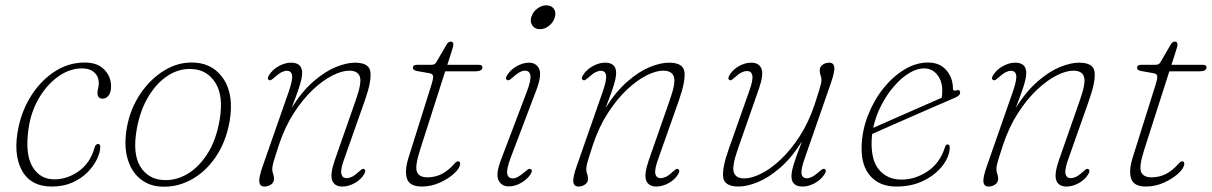

<svg xmlns="http://www.w3.org/2000/svg" viewBox="-20 -692 4544 720"><path d="M287.5 -435.5Q241.5 -435.5 199 -405.5Q156.5 -375.5 126.2 -324.2Q96 -273 87 -209.5Q73.5 -115 101.5 -67.2Q129.5 -19.5 184 -19.5Q232.5 -19.5 275.5 -50.2Q318.5 -81 334.5 -138Q338 -152 348 -152Q356 -152 356 -141.5Q356 -121.5 344 -96Q332 -70.5 309 -46.8Q286 -23 252 -7.8Q218 7.5 174.5 7.5Q94 7.5 61.2 -54.5Q28.5 -116.5 49.5 -215.5Q64 -283 100 -337.8Q136 -392.5 187 -425Q238 -457.5 297.5 -457.5Q346 -457.5 371.2 -431Q396.5 -404.5 396.5 -368Q396.5 -345.5 387.2 -333.8Q378 -322 365.5 -322Q345.5 -322 345.5 -343.5Q345.5 -351 348 -361Q350.5 -371 350.5 -380.5Q350.5 -404.5 333.8 -420Q317 -435.5 287.5 -435.5Z M713 -457Q782.5 -452 820 -393.2Q857.5 -334.5 841 -236.5Q827 -158.5 788 -102Q749 -45.5 694.5 -16.8Q640 12 580 7.5Q536.5 4.5 504 -22.8Q471.5 -50 457.8 -98.8Q444 -147.5 456 -215Q468.5 -284 506.5 -340.5Q544.5 -397 598.5 -429.2Q652.5 -461.5 713 -457ZM591 -17Q637 -13.5 680.8 -38.5Q724.5 -63.5 757.5 -114.8Q790.5 -166 803.5 -241.5Q819 -331 788.5 -380.2Q758 -429.5 702 -433Q653.5 -436.5 610.5 -409Q567.5 -381.5 536.5 -329.8Q505.5 -278 493 -209Q476.5 -116.5 505.5 -68.5Q534.5 -20.5 591 -17Z M989 -392Q980 -396 988.5 -409.5Q1001.5 -431 1025.2 -444Q1049 -457 1071.5 -457Q1113 -457 1113 -418.5Q1113 -407.5 1109.8 -392.8Q1106.5 -378 1098 -353.2Q1089.5 -328.5 1073.5 -287.5Q1113 -350 1156.2 -387.2Q1199.5 -424.5 1239.8 -440.8Q1280 -457 1311 -457Q1365.5 -457 1369.2 -421.2Q1373 -385.5 1348.5 -316L1271 -96.5Q1256.5 -57 1260 -40.5Q1263.5 -24 1280 -24Q1289.5 -24 1300.2 -29.2Q1311 -34.5 1325.5 -48Q1332 -54 1336.5 -57Q1341 -60 1345.5 -58Q1353.5 -54 1346.5 -40.5Q1334.5 -19 1310.8 -5.8Q1287 7.5 1264 7.5Q1234.5 7.5 1225.8 -15.2Q1217 -38 1235.5 -91.5L1315 -319Q1337 -381.5 1329.5 -404.2Q1322 -427 1289.5 -427Q1262.5 -427 1226.8 -409Q1191 -391 1153.5 -355.8Q1116 -320.5 1082.2 -268.5Q1048.5 -216.5 1026 -149Q1015 -115.5 1009.5 -97.5Q1004 -79.5 1002.5 -71.2Q1001 -63 1001 -57.5Q1001 -48.5 1004.2 -40Q1007.5 -31.5 1007.5 -21Q1007.5 -8 996.5 -0.2Q985.5 7.5 971.5 7.5Q955 7.5 952.5 -9.2Q950 -26 965.5 -70L1063 -349Q1078 -392.5 1075.2 -409.5Q1072.5 -426.5 1055.5 -426.5Q1046.5 -426.5 1035.5 -421Q1024.5 -415.5 1010 -402Q1003 -396 998.2 -392.8Q993.5 -389.5 989 -392Z M1592.5 -417 1542 -426Q1528.5 -428.5 1528.5 -438.5Q1528.5 -449 1544 -449H1598.5Q1610.5 -449 1616 -458.5L1655 -525.5Q1661 -536 1670.5 -536Q1680 -536 1680 -525Q1680 -520.5 1678.2 -514.5Q1676.5 -508.5 1674 -500.5L1657.5 -449H1775.5Q1789 -449 1789 -439.5Q1789 -424.5 1762 -424.5H1649.5L1555.5 -131Q1535 -67 1543.8 -47Q1552.5 -27 1582.5 -27Q1611 -27 1635.2 -38.8Q1659.5 -50.5 1684.5 -78.5Q1691.5 -87 1698 -87Q1705.5 -87 1705.5 -78.5Q1705.5 -62.5 1684.2 -42.5Q1663 -22.5 1630 -7.5Q1597 7.5 1562 7.5Q1516 7.5 1506.2 -22Q1496.5 -51.5 1512 -101L1598 -374.5Q1605 -396.5 1604.2 -405.5Q1603.5 -414.5 1592.5 -417Z M2004.5 -582.5Q1986.5 -582.5 1976.8 -595.8Q1967 -609 1972 -627Q1977.5 -646.5 1994 -659.2Q2010.5 -672 2028.5 -672Q2047.5 -672 2056.8 -659.2Q2066 -646.5 2060.5 -627Q2055.5 -609 2039.5 -595.8Q2023.5 -582.5 2004.5 -582.5ZM1895 -100.5Q1878.5 -56.5 1882.2 -39.8Q1886 -23 1903 -23Q1920.5 -23 1948.5 -48Q1955 -53.5 1960 -56.8Q1965 -60 1970 -58Q1978.5 -53.5 1970.5 -40Q1958.5 -20.5 1935.2 -6.8Q1912 7 1888 7Q1861 7 1849.5 -15.8Q1838 -38.5 1859 -93.5L1956 -349Q1972 -392 1969 -409.5Q1966 -427 1948.5 -427Q1930 -427 1903 -402Q1896.5 -396 1891.5 -392.8Q1886.5 -389.5 1882 -392Q1873 -396 1881.5 -409.5Q1894 -430.5 1917.8 -443.8Q1941.5 -457 1964 -457Q1990.5 -457 2001.5 -434Q2012.5 -411 1992 -356Z M2166.5 -392Q2157.5 -396 2166 -409.5Q2179 -431 2202.8 -444Q2226.5 -457 2249 -457Q2290.5 -457 2290.5 -418.5Q2290.5 -407.5 2287.2 -392.8Q2284 -378 2275.5 -353.2Q2267 -328.5 2251 -287.5Q2290.5 -350 2333.8 -387.2Q2377 -424.5 2417.2 -440.8Q2457.5 -457 2488.5 -457Q2543 -457 2546.8 -421.2Q2550.5 -385.5 2526 -316L2448.5 -96.5Q2434 -57 2437.5 -40.5Q2441 -24 2457.5 -24Q2467 -24 2477.8 -29.2Q2488.5 -34.5 2503 -48Q2509.5 -54 2514 -57Q2518.5 -60 2523 -58Q2531 -54 2524 -40.5Q2512 -19 2488.2 -5.8Q2464.5 7.5 2441.5 7.5Q2412 7.5 2403.2 -15.2Q2394.5 -38 2413 -91.5L2492.5 -319Q2514.5 -381.5 2507 -404.2Q2499.5 -427 2467 -427Q2440 -427 2404.2 -409Q2368.5 -391 2331 -355.8Q2293.5 -320.5 2259.8 -268.5Q2226 -216.5 2203.5 -149Q2192.5 -115.5 2187 -97.5Q2181.5 -79.5 2180 -71.2Q2178.5 -63 2178.5 -57.5Q2178.5 -48.5 2181.8 -40Q2185 -31.5 2185 -21Q2185 -8 2174 -0.2Q2163 7.5 2149 7.5Q2132.5 7.5 2130 -9.2Q2127.5 -26 2143 -70L2240.5 -349Q2255.5 -392.5 2252.8 -409.5Q2250 -426.5 2233 -426.5Q2224 -426.5 2213 -421Q2202 -415.5 2187.5 -402Q2180.5 -396 2175.8 -392.8Q2171 -389.5 2166.5 -392Z M3072.5 -58Q3081 -53.5 3073 -40Q3059.5 -18.5 3036 -5.5Q3012.5 7.5 2990 7.5Q2948 7.5 2948 -31Q2948 -47.5 2955.8 -74Q2963.5 -100.5 2987.5 -162Q2948 -99.5 2904.8 -62.2Q2861.5 -25 2821.2 -8.8Q2781 7.5 2750 7.5Q2695.5 7.5 2691.8 -28.2Q2688 -64 2713 -133.5L2790.5 -353Q2804.5 -392.5 2801.2 -409Q2798 -425.5 2781.5 -425.5Q2771.5 -425.5 2760.8 -420.2Q2750 -415 2736 -402Q2729 -396 2724.5 -392.8Q2720 -389.5 2715.5 -392Q2707.5 -395.5 2715 -409Q2727 -430.5 2750.5 -443.8Q2774 -457 2797.5 -457Q2826.5 -457 2835.5 -434.2Q2844.5 -411.5 2825.5 -358L2746 -130.5Q2724.5 -68.5 2731.8 -45.8Q2739 -23 2771.5 -23Q2798.5 -23 2834.2 -40.8Q2870 -58.5 2907.5 -93.8Q2945 -129 2978.8 -181Q3012.5 -233 3035 -300.5Q3046 -334.5 3051.5 -352.2Q3057 -370 3058.8 -378.2Q3060.5 -386.5 3060.5 -392Q3060.5 -401 3057.2 -409.5Q3054 -418 3054 -428.5Q3054 -441.5 3064.8 -449.2Q3075.5 -457 3090 -457Q3106 -457 3108.5 -440.5Q3111 -424 3095.5 -379.5L2998.5 -100.5Q2983 -57 2985.8 -40.2Q2988.5 -23.5 3006 -23.5Q3014.5 -23.5 3025.5 -29Q3036.5 -34.5 3051.5 -48Q3058 -53.5 3062.8 -56.8Q3067.5 -60 3072.5 -58Z M3541.5 -136.5Q3539.5 -103 3514 -70Q3488.5 -37 3444.2 -14.8Q3400 7.5 3341 7.5Q3279 7.5 3244.2 -31.5Q3209.5 -70.5 3211 -139.5Q3212 -199.5 3233.8 -256.5Q3255.5 -313.5 3291.2 -358.8Q3327 -404 3370.8 -430.8Q3414.5 -457.5 3460 -457.5Q3504 -457.5 3528.8 -428.8Q3553.5 -400 3553.5 -360Q3553.5 -349.5 3566 -353Q3580.5 -358 3580.5 -344Q3580.5 -334 3561 -325.5Q3531 -312.5 3486 -293Q3441 -273.5 3393.2 -252.5Q3345.5 -231.5 3306.8 -214.5Q3268 -197.5 3250.5 -189.5Q3249 -176 3248.5 -162.5Q3246.5 -89 3277.8 -53.8Q3309 -18.5 3360.5 -18.5Q3411.5 -18.5 3458 -49.2Q3504.5 -80 3523.5 -139.5Q3526.5 -150.5 3533.5 -150.5Q3542 -150.5 3541.5 -136.5ZM3445.5 -435.5Q3418.5 -435.5 3389.2 -417.8Q3360 -400 3332.8 -368.8Q3305.5 -337.5 3284.8 -297.2Q3264 -257 3254.5 -212.5Q3273 -220.5 3304.5 -234.5Q3336 -248.5 3373.2 -264.8Q3410.5 -281 3447 -297.2Q3483.5 -313.5 3511.5 -325.5Q3513.5 -335 3513.5 -352Q3513.5 -388.5 3494.5 -412Q3475.5 -435.5 3445.5 -435.5Z M3704.5 -392Q3695.5 -396 3704 -409.5Q3717 -431 3740.8 -444Q3764.5 -457 3787 -457Q3828.5 -457 3828.5 -418.5Q3828.5 -407.5 3825.2 -392.8Q3822 -378 3813.5 -353.2Q3805 -328.5 3789 -287.5Q3828.5 -350 3871.8 -387.2Q3915 -424.5 3955.2 -440.8Q3995.5 -457 4026.5 -457Q4081 -457 4084.8 -421.2Q4088.5 -385.5 4064 -316L3986.5 -96.5Q3972 -57 3975.5 -40.5Q3979 -24 3995.5 -24Q4005 -24 4015.8 -29.2Q4026.5 -34.5 4041 -48Q4047.5 -54 4052 -57Q4056.5 -60 4061 -58Q4069 -54 4062 -40.5Q4050 -19 4026.2 -5.8Q4002.5 7.5 3979.5 7.5Q3950 7.5 3941.2 -15.2Q3932.5 -38 3951 -91.5L4030.5 -319Q4052.5 -381.5 4045 -404.2Q4037.5 -427 4005 -427Q3978 -427 3942.2 -409Q3906.5 -391 3869 -355.8Q3831.5 -320.5 3797.8 -268.5Q3764 -216.5 3741.5 -149Q3730.5 -115.5 3725 -97.5Q3719.5 -79.5 3718 -71.2Q3716.5 -63 3716.5 -57.5Q3716.5 -48.5 3719.8 -40Q3723 -31.5 3723 -21Q3723 -8 3712 -0.2Q3701 7.5 3687 7.5Q3670.5 7.5 3668 -9.2Q3665.5 -26 3681 -70L3778.5 -349Q3793.5 -392.5 3790.8 -409.5Q3788 -426.5 3771 -426.5Q3762 -426.5 3751 -421Q3740 -415.5 3725.5 -402Q3718.5 -396 3713.8 -392.8Q3709 -389.5 3704.5 -392Z M4308 -417 4257.5 -426Q4244 -428.5 4244 -438.5Q4244 -449 4259.5 -449H4314Q4326 -449 4331.5 -458.5L4370.5 -525.5Q4376.5 -536 4386 -536Q4395.5 -536 4395.5 -525Q4395.5 -520.5 4393.8 -514.5Q4392 -508.5 4389.5 -500.5L4373 -449H4491Q4504.5 -449 4504.5 -439.5Q4504.5 -424.5 4477.5 -424.5H4365L4271 -131Q4250.5 -67 4259.2 -47Q4268 -27 4298 -27Q4326.5 -27 4350.8 -38.8Q4375 -50.5 4400 -78.5Q4407 -87 4413.5 -87Q4421 -87 4421 -78.5Q4421 -62.5 4399.8 -42.5Q4378.5 -22.5 4345.5 -7.5Q4312.5 7.5 4277.5 7.5Q4231.5 7.5 4221.8 -22Q4212 -51.5 4227.5 -101L4313.5 -374.5Q4320.5 -396.5 4319.8 -405.5Q4319 -414.5 4308 -417Z"/></svg>

Font: Fraunces 9pt S050 Thin
Style: Italic
Weight: 100
Italic angle: -16°
Version: Version 1.000; ttfautohint (v1.8.3)